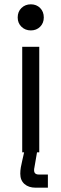

<svg xmlns="http://www.w3.org/2000/svg" viewBox="-20 -706 285 890"><path d="M83 0V-489H162V0ZM123 -565Q97 -565 79.5 -582Q62 -599 62 -625Q62 -652 79.5 -669Q97 -686 123 -686Q149 -686 166 -669Q183 -652 183 -625Q183 -599 166 -582Q149 -565 123 -565ZM145 164Q113 164 93.5 147Q74 130 74 99Q74 85 76.5 70Q79 55 83 39L95 -14H154L142 56Q141 65 139.5 70.5Q138 76 138 83Q138 103 160 103H202V164Z"/></svg>

Font: Space Grotesk
Style: Regular
Weight: 400
Designer: Florian Karsten
Foundry: Florian Karsten
Version: Version 2.000